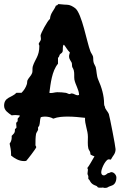

<svg xmlns="http://www.w3.org/2000/svg" viewBox="-31 -756 605 937"><path d="M537 110C537 99 526 84 512 84L505 86C504 88 500 89 495 89L492 92C488 95 481 100 476 100C467 100 463 93 463 85C463 69 480 31 496 22H503L510 23C519 4 533 -4 533 -28C533 -40 504 -189 500 -200C496 -211 481 -224 481 -235C478 -240 477 -244 477 -249C477 -290 465 -330 448 -368C440 -387 441 -409 436 -429C433 -437 428 -443 426 -451C423 -461 425 -471 423 -480C420 -490 413 -497 410 -506C393 -549 369 -690 336 -716C324 -725 310 -733 295 -733C278 -733 265 -736 255 -736C254 -736 253 -736 252 -735C250 -731 247 -729 242 -729C233 -705 215 -693 213 -664C200 -654 167 -592 167 -582C167 -575 170 -568 168 -561C166 -555 158 -546 158 -542C158 -538 161 -536 161 -532C161 -481 140 -468 129 -432C126 -422 129 -410 126 -400C121 -386 109 -377 103 -364C101 -358 102 -351 100 -345C95 -329 86 -315 74 -303H49C27 -279 -11 -283 -11 -240C-11 -217 9 -205 26 -193C39 -195 51 -195 65 -193V-191C65 -184 55 -181 55 -175C55 -172 56 -168 55 -164L49 -158C48 -156 48 -154 48 -152C48 -145 50 -139 49 -132L42 -126V-124C42 -106 38 -106 26 -93C27 -79 25 -67 16 -55C20 -38 23 -21 23 -4V3C40 17 62 30 85 30C89 30 93 30 97 29C99 28 146 -32 146 -38C146 -41 142 -44 142 -48C142 -66 142 -86 145 -103C147 -110 155 -120 155 -124C155 -128 154 -132 155 -135C156 -138 160 -139 161 -145C165 -158 163 -171 168 -184C174 -186 181 -187 188 -187C202 -187 217 -184 229 -177C252 -186 277 -187 301 -187C329 -187 356 -184 384 -181C382 -150 398 -120 398 -88C398 -70 396 -50 400 -32C402 -23 410 -17 410 -8V-3C415 2 423 4 430 7C419 26 403 55 395 64C398 68 398 71 398 73C398 80 396 85 396 91C396 97 400 101 400 104V117C404 120 407 124 409 129C420 149 440 149 443 154L444 155C445 158 448 160 457 160H464C466 160 469 159 472 159C475 161 477 161 481 161C492 161 495 158 500 155L516 149C527 145 537 133 537 110ZM355 -293C353 -292 350 -291 348 -291C338 -291 329 -300 319 -300C314 -300 312 -297 309 -297C302 -297 297 -302 290 -303C277 -305 263 -306 249 -306C238 -306 228 -302 217 -302C215 -302 212 -302 210 -303C216 -348 222 -409 252 -445V-474C258 -477 258 -485 261 -490C265 -495 272 -497 274 -503C278 -512 272 -533 281 -538C291 -526 298 -511 310 -500C309 -494 306 -488 306 -482C306 -462 320 -456 320 -444C320 -422 325 -428 329 -413C333 -398 330 -382 332 -368C337 -342 354 -319 355 -293Z"/></svg>

Font: Margarine
Style: Regular
Weight: 400
Designer: Astigmatic (AOETI)
Foundry: Astigmatic (AOETI)
Version: Version 1.000